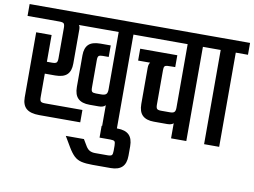

<svg xmlns="http://www.w3.org/2000/svg" viewBox="-108 -756 1476 1116"><g transform="rotate(10 630.5 -197.5)"><path d="M486 -471V-403H450Q433 -403 427 -397.5Q421 -392 421 -374V-210Q421 -192 427 -186.5Q433 -181 450 -181H481Q501 -181 509.5 -188.5Q518 -196 518 -217V-556H283Q290 -549 290 -530V-329Q290 -285 268 -264Q246 -243 198 -243H137V-104Q137 -85 143 -79Q149 -73 168 -73H389V0H147Q95 0 70.5 -21Q46 -42 46 -87V-471H137V-313H168Q188 -313 194 -319.5Q200 -326 200 -345V-524Q200 -544 194 -550Q188 -556 168 -556H-20V-626H677V-556H605V0H518V-124Q517 -123 516 -122Q505 -110 478 -110H424Q379 -110 356.5 -131.5Q334 -153 334 -199V-386Q334 -429 355.5 -450Q377 -471 426 -471Z M609 -2Q654 -2 676.5 19.5Q699 41 699 87V142Q699 188 676.5 209.5Q654 231 609 231H501Q462 231 436.5 225Q411 219 393 202Q375 185 356 153L320 92H427L451 132Q461 148 474 154.5Q487 161 505 161H578Q598 161 603.5 155Q609 149 609 130V99Q609 79 603.5 73.5Q598 68 578 68H515V-2Z M637 -626H1087V-556H1015V0H925V-89Q914 -78 888 -78H810Q765 -78 742.5 -99.5Q720 -121 720 -167V-380Q720 -402 729 -412H658V-482H877V-412H863Q841 -412 829.5 -411Q818 -410 814 -404Q810 -398 810 -382V-178Q810 -160 816 -154Q822 -148 840 -148H893Q911 -148 918 -155Q925 -162 925 -180V-556H637Z M1048 -626H1281V-556H1209V0H1120V-556H1048Z"/></g></svg>

Font: Teko Light
Style: Regular
Weight: 400
Version: Version 2.000;gftools[0.9.28.dev9+g7d2139d.d20230707]